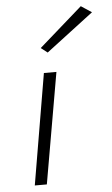

<svg xmlns="http://www.w3.org/2000/svg" viewBox="-52 -758 463 794"><g transform="rotate(-5 179.0 -361.0)"><path d="M138 -460 60 0H110L190 -460ZM358 -693 314 -722 134 -564 161 -543Z"/></g></svg>

Font: Jost* 300 Light Italic
Style: Italic
Weight: 300
Italic angle: -10°
Version: Version 3.200; ttfautohint (v0.97) -l 8 -r 50 -G 200 -x 14 -